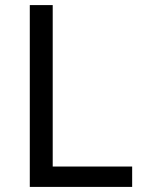

<svg xmlns="http://www.w3.org/2000/svg" viewBox="-20 -734 564 754"><path d="M97 0V-714H187V-80H499V0Z"/></svg>

Font: Noto Sans Syloti Nagri
Style: Regular
Weight: 400
Designer: Monotype Design Team
Foundry: Monotype Imaging Inc.
Version: Version 2.003; ttfautohint (v1.8.4.7-5d5b)